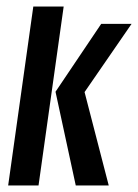

<svg xmlns="http://www.w3.org/2000/svg" viewBox="-20 -568 423 588"><path d="M212 0 150 -287 290 -495H383L239 -286L313 0ZM5 0 82 -548H175L98 0Z"/></svg>

Font: Alumni Sans SemiBold
Style: Italic
Weight: 600
Italic angle: -8°
Version: Version 1.016